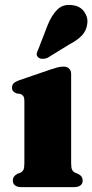

<svg xmlns="http://www.w3.org/2000/svg" viewBox="-20 -764 377 784"><path d="M270.5 -462V-97.5Q270.5 -79 274.2 -71.2Q278 -63.5 285.5 -59.5L297.5 -54.5Q307.5 -50 312.5 -43.2Q317.5 -36.5 317.5 -26.5Q317.5 -14 308.5 -7Q299.5 0 284 0H66Q50.5 0 41.5 -7Q32.5 -14 32.5 -26.5Q32.5 -36.5 37.5 -43.2Q42.5 -50 51.5 -54.5L65 -59.5Q72.5 -64 76 -71.5Q79.5 -79 79.5 -97.5V-350.5Q79.5 -365.5 75.2 -371.5Q71 -377.5 63 -380.5L48 -382.5Q38.5 -386 33.8 -391.5Q29 -397 29 -406.5Q29 -417 35.8 -423.8Q42.5 -430.5 57.5 -436L184.5 -479.5Q204 -486 215.5 -489Q227 -492 240.5 -492Q254 -492 262.2 -483.8Q270.5 -475.5 270.5 -462ZM175 -662.5Q191.5 -703 214.8 -725.5Q238 -748 274.5 -743Q307.5 -739.5 323.8 -716.2Q340 -693 336.5 -667.5Q333 -639 314.8 -619.5Q296.5 -600 262 -582L173.5 -527.5Q163.5 -523.5 153 -523.8Q142.5 -524 136 -530Q128.5 -537 130 -545.5Q131.5 -554 136.5 -563Z"/></svg>

Font: Fraunces ExtraBold
Style: Regular
Weight: 800
Version: Version 1.000;[b76b70a41]